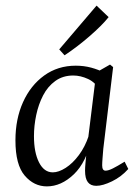

<svg xmlns="http://www.w3.org/2000/svg" viewBox="-20 -655 496 684"><path d="M147 9Q101 9 68 -29.5Q35 -68 35 -155Q35 -231 62 -291Q89 -351 137.5 -386Q186 -421 250 -421Q279 -421 305 -414Q331 -407 354 -395L339 -329Q321 -361 294 -373.5Q267 -386 241 -386Q204 -386 177 -366.5Q150 -347 133.5 -315Q117 -283 109 -245Q101 -207 101 -170Q101 -112 119 -76.5Q137 -41 168 -41Q189 -41 214 -57Q239 -73 261 -102.5Q283 -132 296 -171L307 -164Q288 -77 243 -34Q198 9 147 9ZM323 7Q303 7 293 -6Q283 -19 283 -47Q283 -58 284.5 -74Q286 -90 289 -121L323 -397L372 -425L383 -416L348 -125Q347 -112 345.5 -94Q344 -76 344 -66Q344 -47 356 -47Q366 -47 382 -55Q398 -63 424 -79L437 -53Q412 -25 379 -9Q346 7 323 7ZM191 -479 324 -635 367 -594Q343 -564 298.5 -525.5Q254 -487 210 -458Z"/></svg>

Font: Rasa Light
Style: Italic
Weight: 300
Italic angle: -7.10001°
Designer: Anna Giedrys (Yrsa+Rasa design), David Brezina (Yrsa art-direction, Rasa art-direction, design)
Foundry: Rosetta Type Foundry
Version: Version 2.004